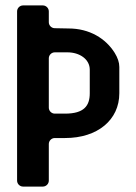

<svg xmlns="http://www.w3.org/2000/svg" viewBox="-20 -688 502 708"><path d="M420 -344V-441C420 -458 414 -475 403 -493C370 -546 310 -583 233 -583L182 -584C170 -584 160 -594 160 -606V-646C160 -658 150 -668 138 -668H65C53 -668 43 -658 43 -646V-22C43 -10 53 0 65 0H138C150 0 160 -10 160 -22V-157C160 -169 170 -179 182 -179H220C340 -179 420 -246 420 -344ZM220 -269H182C170 -269 160 -279 160 -291V-473C160 -485 170 -495 182 -495H229C273 -495 311 -470 311 -431V-344C311 -298 290 -269 220 -269Z"/></svg>

Font: DIN Rundschrift
Style: Breit
Weight: 400
Width: 7
Version: Version 1.027